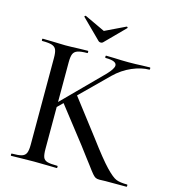

<svg xmlns="http://www.w3.org/2000/svg" viewBox="-117 -892 885 989"><g transform="rotate(15 326.0 -398.0)"><path d="M35 -613Q32 -613 32 -619Q32 -625 35 -625L85 -624Q129 -622 155 -622Q183 -622 227 -624L276 -625Q278 -625 278 -619Q278 -613 276 -613Q241 -613 224 -607Q207 -601 201 -586.5Q195 -572 195 -542V-81Q195 -50 200.5 -36Q206 -22 222.5 -17Q239 -12 276 -12Q279 -12 279 -6Q279 0 276 0Q244 0 226 -1L155 -2L85 -1Q66 0 33 0Q31 0 31 -6Q31 -12 33 -12Q69 -12 86 -17Q103 -22 109.5 -36.5Q116 -51 116 -81V-544Q116 -574 110 -588Q104 -602 87.5 -607.5Q71 -613 35 -613ZM218 -340 278 -392 426 -199Q496 -105 533 -66.5Q570 -28 590.5 -20Q611 -12 648 -12Q651 -12 651 -6Q651 0 648 0H536L505 1Q491 1 483.5 -3Q476 -7 466.5 -18Q457 -29 435 -59Q426 -70 411 -90.5Q396 -111 370 -145ZM432 -588Q432 -613 373 -613Q370 -613 370 -619Q370 -625 373 -625L417 -624Q457 -622 493 -622Q529 -622 567 -624L606 -625Q609 -625 609 -619Q609 -613 606 -613Q564 -613 515 -592Q466 -571 425 -531L168 -277L143 -278L400 -537Q432 -571 432 -588ZM212 -791Q212 -793 215 -795Q218 -797 219 -796L328 -745L436 -797H437Q440 -797 441.5 -794.5Q443 -792 441 -790L339 -687Q335 -683 328 -683Q320 -683 316 -687L213 -789Z"/></g></svg>

Font: Cormorant Garamond Medium
Style: Regular
Weight: 500
Designer: Christian Thalmann (Catharsis Fonts)
Foundry: Catharsis Fonts
Version: Version 4.000